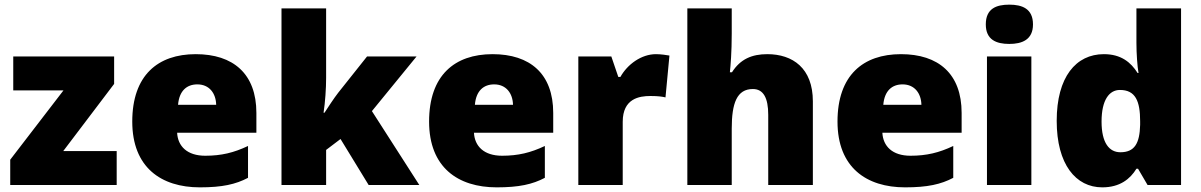

<svg xmlns="http://www.w3.org/2000/svg" viewBox="-20 -796 5167 826"><path d="M482 0V-146H252L471 -435V-553H37V-407H253L24 -109V0Z M822 -563C659 -563 549 -472 549 -273C549 -76 673 10 840 10C936 10 994 -3 1047 -31V-168C986 -139 932 -126 863 -126C785 -126 745 -167 742 -225H1083V-310C1083 -479 983 -563 822 -563ZM829 -433C881 -433 909 -394 910 -345H746C751 -406 784 -433 829 -433Z M1383 -461V-760H1191V0H1383V-151L1445 -198L1566 0H1784L1580 -318L1772 -553H1559L1435 -397C1417 -374 1391 -334 1376 -311H1372C1379 -356 1383 -416 1383 -461Z M2099 -563C1936 -563 1826 -472 1826 -273C1826 -76 1950 10 2117 10C2213 10 2271 -3 2324 -31V-168C2263 -139 2209 -126 2140 -126C2062 -126 2022 -167 2019 -225H2360V-310C2360 -479 2260 -563 2099 -563ZM2106 -433C2158 -433 2186 -394 2187 -345H2023C2028 -406 2061 -433 2106 -433Z M2802 -563C2739 -563 2679 -519 2649 -465H2640L2610 -553H2468V0H2659V-272C2659 -372 2730 -383 2778 -383C2813 -383 2830 -380 2843 -377L2860 -557C2849 -559 2823 -563 2802 -563Z M3128 -652V-760H2937V0H3128V-243C3128 -352 3150 -413 3219 -413C3264 -413 3285 -375 3285 -302V0H3477V-360C3477 -503 3390 -563 3281 -563C3215 -563 3165 -542 3129 -485H3120C3123 -514 3128 -570 3128 -652Z M3856 -563C3693 -563 3583 -472 3583 -273C3583 -76 3707 10 3874 10C3970 10 4028 -3 4081 -31V-168C4020 -139 3966 -126 3897 -126C3819 -126 3779 -167 3776 -225H4117V-310C4117 -479 4017 -563 3856 -563ZM3863 -433C3915 -433 3943 -394 3944 -345H3780C3785 -406 3818 -433 3863 -433Z M4322 -776C4266 -776 4221 -759 4221 -691C4221 -625 4266 -607 4322 -607C4377 -607 4424 -625 4424 -691C4424 -759 4377 -776 4322 -776ZM4417 -553H4226V0H4417Z M4722 10C4798 10 4842 -26 4869 -70H4876L4917 0H5061V-760H4869V-612C4869 -565 4873 -510 4878 -482H4874C4845 -528 4803 -563 4729 -563C4609 -563 4526 -465 4526 -276C4526 -89 4608 10 4722 10ZM4800 -141C4752 -141 4719 -181 4719 -273C4719 -366 4752 -409 4798 -409C4865 -409 4885 -361 4885 -274V-259C4883 -179 4861 -141 4800 -141Z"/></svg>

Font: Noto Sans Gujarati Black
Style: Regular
Weight: 900
Designer: Jelle Bosma - Monotype Design Team, Universal Thirst
Foundry: Monotype Imaging Inc.
Version: Version 2.106